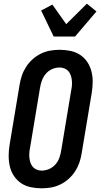

<svg xmlns="http://www.w3.org/2000/svg" viewBox="-20 -1013 543 1041"><path d="M206 8Q176 8 147 2Q118 -4 95 -19.5Q72 -35 56 -58.5Q40 -82 33.5 -110Q27 -138 27 -167.5Q27 -197 32 -228L86 -552Q90 -578 98.5 -603Q107 -628 121.5 -650.5Q136 -673 156.5 -691.5Q177 -710 201.5 -722Q226 -734 252 -738.5Q278 -743 303 -743Q333 -743 362 -737Q391 -731 414.5 -715.5Q438 -700 453.5 -676.5Q469 -653 476 -625Q483 -597 482.5 -567.5Q482 -538 477 -507L423 -183Q419 -157 410.5 -132Q402 -107 387.5 -84.5Q373 -62 352.5 -43.5Q332 -25 307.5 -13Q283 -1 257 3.5Q231 8 206 8ZM206 -88Q226 -88 246 -96.5Q266 -105 280.5 -121.5Q295 -138 302 -158Q309 -178 312 -198L366 -523Q369 -537 370 -551Q371 -565 369.5 -578.5Q368 -592 363.5 -605Q359 -618 350.5 -627.5Q342 -637 329.5 -642Q317 -647 303 -647Q283 -647 263 -638.5Q243 -630 229 -613.5Q215 -597 207.5 -577Q200 -557 197 -537L143 -212Q140 -198 139 -184Q138 -170 139.5 -156.5Q141 -143 145.5 -130Q150 -117 158.5 -107.5Q167 -98 179.5 -93Q192 -88 206 -88ZM271 -815 203 -956 264 -988 339 -882 451 -993 503 -951 387 -815Z"/></svg>

Font: Iosevka Oblique
Style: Bold
Weight: 700
Italic angle: -9°
Monospace: yes
Designer: Belleve Invis
Foundry: Belleve Invis
Version: Version 32.5.0; ttfautohint (v1.8.4)